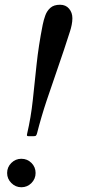

<svg xmlns="http://www.w3.org/2000/svg" viewBox="-20 -779 359 809"><path d="M275 -647Q249 -565.5 224 -494Q199 -422.5 176.5 -355Q154 -287.5 136 -217Q134 -210 131.5 -207.5Q129 -205 119.5 -205H103Q96.5 -205 94.5 -206.5Q92.5 -208 94 -214Q110.5 -285 118.2 -357.2Q126 -429.5 134.2 -508Q142.5 -586.5 160 -675Q164 -695 171 -714.2Q178 -733.5 192.5 -746.2Q207 -759 233 -759Q257 -759 271 -742.5Q285 -726 285 -702Q285 -688.5 282 -673.8Q279 -659 275 -647ZM10 -50Q10 -75 27.8 -92.5Q45.5 -110 70 -110Q95 -110 112.5 -92.5Q130 -75 130 -50Q130 -25.5 112.5 -7.8Q95 10 70 10Q45.5 10 27.8 -7.8Q10 -25.5 10 -50Z"/></svg>

Font: Besley* Narrow
Style: Italic
Weight: 400
Width: 4
Italic angle: -13°
Designer: Owen Earl
Foundry: indestructible type*
Version: Version 3.000; ttfautohint (v1.8.3)